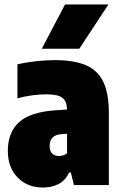

<svg xmlns="http://www.w3.org/2000/svg" viewBox="-20 -828 544 859"><path d="M172 11Q102.5 11 58.8 -34Q15 -79 15 -153Q15 -235 65.2 -281.2Q115.5 -327.5 233 -335L280 -338Q279 -375 259.2 -390.5Q239.5 -406 187 -406Q158 -406 123.8 -401.5Q89.5 -397 58 -388V-540Q95.5 -549 140.5 -554Q185.5 -559 226 -559Q310.5 -559 363.8 -536.5Q417 -514 442 -462.2Q467 -410.5 467 -323V0H311L297 -56H289Q272 -19.5 241.2 -4.2Q210.5 11 172 11ZM202 -175Q202 -152.5 213.5 -141.2Q225 -130 243 -130Q252 -130 261.5 -132.8Q271 -135.5 280 -142V-229.5L257 -228Q202 -225 202 -175ZM167 -610 271 -808H465L335 -610Z"/></svg>

Font: Encode Sans Cnd Black
Style: Regular
Weight: 900
Width: 3
Designer: Multiple Designers
Foundry: Impallari Type
Version: Version 3.002; ttfautohint (v1.8.3) -l 8 -r 50 -G 200 -x 14 